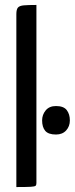

<svg xmlns="http://www.w3.org/2000/svg" viewBox="-20 -755 302 775"><path d="M46 0V-698Q46 -717 52.5 -724.5Q59 -732 77 -733.5Q95 -735 127 -735V-16Q127 -8 123.5 -5Q120 -2 103.5 -1Q87 0 46 0ZM206 -212Q175 -212 162.5 -227Q150 -242 150 -269Q150 -292 164.5 -309.5Q179 -327 206 -327Q237 -327 249.5 -310.5Q262 -294 262 -269Q262 -245 247 -228.5Q232 -212 206 -212Z"/></svg>

Font: Yanone Kaffeesatz ExtraLight
Style: Regular
Weight: 400
Version: Version 2.003